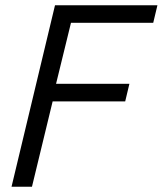

<svg xmlns="http://www.w3.org/2000/svg" viewBox="-20 -713 621 733"><path d="M24 0 190 -693H581L565 -626H251L194 -393H474L458 -326H181L102 0Z"/></svg>

Font: Ubuntu Sans
Style: Italic
Weight: 400
Italic angle: -13.5°
Designer: Dalton Maag Ltd
Foundry: Dalton Maag Ltd
Version: Version 1.006